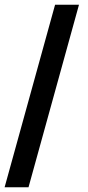

<svg xmlns="http://www.w3.org/2000/svg" viewBox="-20 -731 372 812"><path d="M100.6 61H-0.5L212.9 -710.9H314Z"/></svg>

Font: RobotoCondensed-Bold
Style: Bold
Weight: 700
Designer: Google
Version: Version 2.001240; 2014